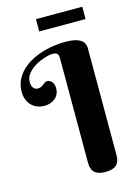

<svg xmlns="http://www.w3.org/2000/svg" viewBox="-132 -962 747 1041"><g transform="rotate(-15 241.0 -441.0)"><path d="M408 -662C408 -683 406 -730 299 -730C155 -730 0 -663 0 -528C0 -470 38 -424 101 -424C142 -424 186 -448 186 -500C186 -537 163 -550 148 -550C128 -550 121 -524 89 -524C82 -524 56 -528 56 -570C56 -642 172 -685 215 -685C234 -685 248 -680 248 -652V-64C248 -14 274 8 328 8C382 8 408 -14 408 -64ZM177 -821H437V-890H177Z"/></g></svg>

Font: Berkshire Swash
Style: Regular
Weight: 700
Designer: Astigmatic (AOETI)
Foundry: Astigmatic (AOETI)
Version: Version 1.000